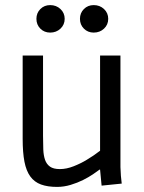

<svg xmlns="http://www.w3.org/2000/svg" viewBox="-20 -721 566 754"><path d="M373 -55H371Q362 -48 345 -36.5Q328 -25 306 -14Q284 -3 257.5 5Q231 13 204 13Q167 13 141 3.5Q115 -6 99 -28Q83 -50 76 -86Q69 -122 69 -176V-503H149V-188Q149 -158 150 -134Q151 -110 157 -93Q163 -76 176.5 -66.5Q190 -57 215 -57Q241 -57 269 -68Q297 -79 320 -93Q347 -109 373 -129V-503H453V-65Q454 -29 458 0L379 8ZM123 -647Q123 -670 138.5 -685.5Q154 -701 177 -701Q201 -701 217.5 -685.5Q234 -670 234 -647Q234 -624 217.5 -608.5Q201 -593 177 -593Q154 -593 138.5 -608.5Q123 -624 123 -647ZM294 -647Q294 -670 309.5 -685.5Q325 -701 348 -701Q372 -701 388.5 -685.5Q405 -670 405 -647Q405 -624 388.5 -608.5Q372 -593 348 -593Q325 -593 309.5 -608.5Q294 -624 294 -647Z"/></svg>

Font: Actor
Style: Regular
Weight: 400
Designer: Thomas Junold
Foundry: Thomas Junold
Version: Version 1.001